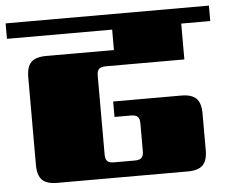

<svg xmlns="http://www.w3.org/2000/svg" viewBox="-67 -676 872 731"><g transform="rotate(-5 368.5 -311.0)"><path d="M646 -426H346Q327 -426 319.5 -418.5Q312 -411 312 -393V-92Q312 -74 319.5 -66.5Q327 -59 346 -59H424Q443 -59 450.5 -66.5Q458 -74 458 -92V-198Q458 -216 450.5 -223.5Q443 -231 424 -231H362V-290H622Q662 -290 679.5 -272.5Q697 -255 697 -215V-75Q697 -35 679.5 -17.5Q662 0 622 0H123Q83 0 65.5 -17.5Q48 -35 48 -75V-410Q48 -450 65.5 -467.5Q83 -485 123 -485H382V-563H-20V-622H757V-563H646Z"/></g></svg>

Font: Sarpanch Black
Style: Regular
Weight: 900
Designer: Manushi Parikh (Devanagari and Latin), Jyotish Sonowal (Devanagari)
Foundry: Indian Type Foundry
Version: Version 2.004;PS 1.0;hotconv 1.0.78;makeotf.lib2.5.61930; tt